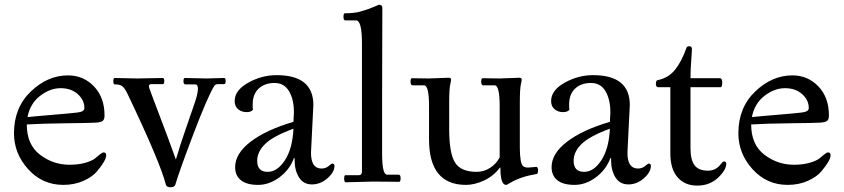

<svg xmlns="http://www.w3.org/2000/svg" viewBox="-20 -767 3562 810"><path d="M273 -72Q311 -72 339 -80Q367 -88 380 -98L402 -116Q412 -124 417 -124Q428 -124 428 -112Q428 -90 389 -44Q370 -21 332 -4Q294 13 247 13Q159 13 99 -53Q39 -119 39 -205Q39 -313 110 -381Q181 -449 267 -449Q332 -449 376.5 -402.5Q421 -356 421 -280Q421 -264 414 -257.5Q407 -251 382 -249.5Q357 -248 260 -247Q163 -246 93 -242Q93 -157 148.5 -114.5Q204 -72 273 -72ZM96 -273Q122 -276 201 -282.5Q280 -289 308 -292.5Q336 -296 336 -311Q336 -345 308 -370Q280 -395 235.5 -395Q191 -395 149 -362.5Q107 -330 96 -273Z M852 -436 925 -438Q932 -438 932 -425Q932 -412 925 -412H899Q888 -412 883 -403Q855 -357 795.5 -200.5Q736 -44 719 14Q715 23 699.5 23Q684 23 680 13Q657 -80 517 -373Q505 -397 495 -404Q485 -411 464 -411Q458 -411 458 -424.5Q458 -438 464 -438L559 -436Q559 -436 667 -438Q673 -438 673 -425Q673 -412 667 -412H619Q608 -412 608 -403Q608 -398 628 -346Q699 -160 722 -94Q740 -156 765 -227Q790 -298 802.5 -336Q815 -374 815 -392.5Q815 -411 803 -411H762Q754 -411 754 -424.5Q754 -438 760 -438Z M1302 -324Q1302 -324 1292 -123Q1292 -56 1336 -56Q1354 -56 1366.5 -66.5Q1379 -77 1381 -77Q1391 -77 1391 -67Q1391 -41 1361.5 -15Q1332 11 1296 11Q1260 11 1241.5 -18.5Q1223 -48 1223 -91Q1223 -95 1223 -100H1220Q1202 -51 1159 -19Q1116 13 1068.5 13Q1021 13 996.5 -6.5Q972 -26 972 -62Q972 -119 1037 -169Q1102 -219 1218 -253Q1220 -287 1220 -293Q1220 -347 1199.5 -382Q1179 -417 1138 -417Q1097 -417 1071.5 -393.5Q1046 -370 1046 -326Q1046 -312 1047 -304Q1040 -294 1020 -294Q1000 -294 985 -306Q970 -318 970 -341Q970 -386 1027 -418Q1084 -450 1147 -450Q1302 -450 1302 -324ZM1109 -42Q1150 -42 1182 -91Q1214 -140 1218 -224Q1133 -193 1099 -160Q1065 -127 1065 -89Q1065 -42 1109 -42Z M1593 -735 1592 -355V-118Q1592 -30 1613 -30H1662Q1670 -30 1670 -15Q1670 0 1664 0Q1664 0 1555 -1L1439 2Q1432 2 1432 -13Q1432 -28 1437 -28H1495Q1507 -28 1507 -45V-584Q1507 -681 1482 -681H1437Q1429 -681 1429 -696Q1429 -711 1435 -711Q1476 -711 1501 -718.5Q1526 -726 1536 -729.5Q1546 -733 1560.5 -739.5Q1575 -746 1578 -747Q1593 -747 1593 -735Z M1789 -436 1873 -439Q1883 -439 1883 -431Q1883 -426 1880 -414Q1875 -396 1875 -332V-223Q1875 -121 1899.5 -81.5Q1924 -42 1991 -42Q2021 -42 2047 -58.5Q2073 -75 2088 -103V-319Q2088 -407 2067 -407H2018Q2010 -408 2010 -422.5Q2010 -437 2016 -437L2087 -436L2171 -439Q2181 -439 2181 -431Q2181 -426 2178 -414Q2173 -396 2173 -332V-146Q2173 -78 2187 -66Q2195 -60 2208 -60L2242 -63Q2250 -63 2250 -48.5Q2250 -34 2244 -33Q2177 -22 2133 4Q2119 13 2115 13Q2091 13 2091 -60H2089Q2062 -24 2022 -5.5Q1982 13 1946 13Q1790 13 1790 -179V-319Q1790 -407 1769 -407H1720Q1712 -408 1712 -422.5Q1712 -437 1718 -437Z M2637 -324Q2637 -324 2627 -123Q2627 -56 2671 -56Q2689 -56 2701.5 -66.5Q2714 -77 2716 -77Q2726 -77 2726 -67Q2726 -41 2696.5 -15Q2667 11 2631 11Q2595 11 2576.5 -18.5Q2558 -48 2558 -91Q2558 -95 2558 -100H2555Q2537 -51 2494 -19Q2451 13 2403.5 13Q2356 13 2331.5 -6.5Q2307 -26 2307 -62Q2307 -119 2372 -169Q2437 -219 2553 -253Q2555 -287 2555 -293Q2555 -347 2534.5 -382Q2514 -417 2473 -417Q2432 -417 2406.5 -393.5Q2381 -370 2381 -326Q2381 -312 2382 -304Q2375 -294 2355 -294Q2335 -294 2320 -306Q2305 -318 2305 -341Q2305 -386 2362 -418Q2419 -450 2482 -450Q2637 -450 2637 -324ZM2444 -42Q2485 -42 2517 -91Q2549 -140 2553 -224Q2468 -193 2434 -160Q2400 -127 2400 -89Q2400 -42 2444 -42Z M2808 -120V-399H2757Q2747 -399 2747 -413.5Q2747 -428 2755 -429Q2800 -438 2828 -473Q2856 -508 2876 -565Q2878 -572 2888.5 -572Q2899 -572 2899 -560.5Q2899 -549 2896 -510.5Q2893 -472 2893 -437H3017Q3027 -437 3027 -418Q3027 -399 3019 -399H2893V-142Q2893 -93 2910 -70Q2927 -47 2967 -47Q3001 -47 3022 -76Q3030 -86 3034 -86Q3044 -86 3044 -77Q3044 -50 3009 -17Q2974 16 2921.5 16Q2869 16 2838.5 -19Q2808 -54 2808 -120Z M3329 -72Q3367 -72 3395 -80Q3423 -88 3436 -98L3458 -116Q3468 -124 3473 -124Q3484 -124 3484 -112Q3484 -90 3445 -44Q3426 -21 3388 -4Q3350 13 3303 13Q3215 13 3155 -53Q3095 -119 3095 -205Q3095 -313 3166 -381Q3237 -449 3323 -449Q3388 -449 3432.5 -402.5Q3477 -356 3477 -280Q3477 -264 3470 -257.5Q3463 -251 3438 -249.5Q3413 -248 3316 -247Q3219 -246 3149 -242Q3149 -157 3204.5 -114.5Q3260 -72 3329 -72ZM3152 -273Q3178 -276 3257 -282.5Q3336 -289 3364 -292.5Q3392 -296 3392 -311Q3392 -345 3364 -370Q3336 -395 3291.5 -395Q3247 -395 3205 -362.5Q3163 -330 3152 -273Z"/></svg>

Font: Sedan
Style: Regular
Weight: 400
Designer: Sebastian Salazar
Foundry: Sebastian Salazar
Version: Version 1.001